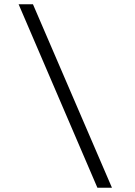

<svg xmlns="http://www.w3.org/2000/svg" viewBox="-20 -706 629 897"><path d="M435 171 67 -686H134L503 171Z"/></svg>

Font: Chivo Medium ExtraLight
Style: Italic
Weight: 250
Italic angle: -8.05°
Version: Version 2.002